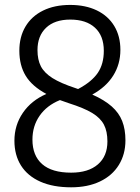

<svg xmlns="http://www.w3.org/2000/svg" viewBox="-20 -770 582 799"><path d="M502 -186Q502 -128 474.5 -83.5Q447 -39 396 -14.8Q345 9.5 276 9.5Q201 9.5 148 -14Q95 -37.5 67.5 -81Q40 -124.5 40 -184.5Q40 -249 75.2 -300.5Q110.5 -352 173 -379Q113.5 -411 87 -454.5Q60.5 -498 60.5 -559Q60.5 -616.5 86 -659.5Q111.5 -702.5 159.2 -726Q207 -749.5 272 -749.5Q335.5 -749.5 382.8 -726.8Q430 -704 455.5 -661.8Q481 -619.5 481 -562.5Q481 -503 451.2 -455.5Q421.5 -408 364 -376.5Q414.5 -354 444.8 -327.2Q475 -300.5 488.5 -266.2Q502 -232 502 -186ZM295 -403Q300.5 -401.5 305 -399.5Q361.5 -429.5 386.8 -466.5Q412 -503.5 412 -558.5Q412 -621 375.2 -654.8Q338.5 -688.5 272.5 -688.5Q207.5 -688.5 171.8 -654.5Q136 -620.5 136 -561.5Q136 -521.5 150 -494.2Q164 -467 198.2 -445.2Q232.5 -423.5 295 -403ZM427 -181.5Q427 -223.5 412.5 -251.2Q398 -279 363.8 -299.8Q329.5 -320.5 266.5 -340.5Q249 -346 229.5 -353.5Q175 -331.5 145 -288.5Q115 -245.5 115 -189Q115 -122.5 155.5 -87Q196 -51.5 276 -51.5Q347.5 -51.5 387.2 -85.8Q427 -120 427 -181.5Z"/></svg>

Font: Encode Sans Condensed
Style: Regular
Weight: 400
Width: 3
Designer: Multiple Designers
Foundry: Impallari Type
Version: Version 2.000